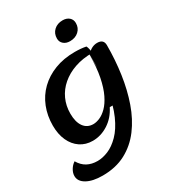

<svg xmlns="http://www.w3.org/2000/svg" viewBox="-259 -960 1187 1325"><g transform="rotate(-30 335.0 -297.5)"><path d="M161 236Q82 236 35.5 210Q-11 184 -11 141Q-11 117 3.5 92.5Q18 68 41 53Q64 93 99 112Q134 131 181 131Q221 131 266 112.5Q311 94 355 49.5Q399 5 433 -71Q467 -147 485.5 -261Q504 -375 499 -534Q524 -559 543.5 -568Q563 -577 584 -577Q635 -577 635 -529Q635 -413 619 -301.5Q603 -190 569 -93Q535 4 479.5 78Q424 152 345 194Q266 236 161 236ZM222 -6Q166 -6 123.5 -34.5Q81 -63 57.5 -114.5Q34 -166 34 -235Q34 -313 60.5 -380Q87 -447 137.5 -496Q188 -545 259 -572.5Q330 -600 419 -600Q468 -600 508 -592Q514 -580 517 -565.5Q520 -551 520 -534Q444 -534 381.5 -512.5Q319 -491 273.5 -452Q228 -413 204 -360.5Q180 -308 180 -246Q180 -179 207 -141.5Q234 -104 283 -104Q306 -104 334.5 -116Q363 -128 391.5 -156.5Q420 -185 444 -234Q468 -283 483 -357Q498 -431 498 -534L502 -149H438Q404 -81 345.5 -43.5Q287 -6 222 -6ZM429 -680Q398 -680 378.5 -697Q359 -714 359 -741Q359 -781 386 -806Q413 -831 455 -831Q487 -831 506.5 -814Q526 -797 526 -769Q526 -730 499 -705Q472 -680 429 -680Z"/></g></svg>

Font: Lemonada Medium
Style: Regular
Weight: 500
Designer: Mohamed Gaber (Arabic), Eduardo Tunni (Latin)
Foundry: Kief Type Foundry
Version: Version 4.004; ttfautohint (v1.8.2)